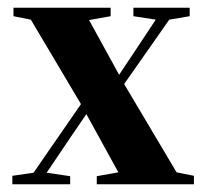

<svg xmlns="http://www.w3.org/2000/svg" viewBox="-20 -478 536 498"><path d="M326 -436 384 -427 323 -335 289 -284 211 -426 267 -436V-458H15V-436L60 -427L190 -208L67 -30L12 -22V0H162V-21L101 -30L163 -122L204 -182L287 -31L231 -21V0H483V-22L438 -31L305 -255L302 -260L419 -427L472 -436V-458H326Z"/></svg>

Font: Source Serif 4 Display
Style: Bold
Weight: 700
Designer: Frank Grießhammer
Foundry: Adobe Systems Incorporated
Version: Version 4.004;hotconv 1.0.117;makeotfexe 2.5.65602